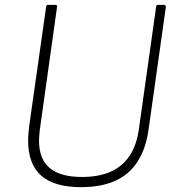

<svg xmlns="http://www.w3.org/2000/svg" viewBox="-20 -762 742 792"><path d="M593 -229Q582 -149 547.5 -95.5Q513 -42 455 -16Q397 10 314 10Q204 10 150 -37.5Q96 -85 96 -183Q96 -197 97.5 -213Q99 -229 101 -246L170 -732Q171 -738 172.5 -740Q174 -742 178 -742H206Q212 -742 214.5 -739.5Q217 -737 215 -731L144 -225Q143 -213 142 -202.5Q141 -192 141 -181Q141 -106 185 -69Q229 -32 318 -32Q388 -32 437 -54Q486 -76 515 -120Q544 -164 553 -230L624 -734Q625 -739 626.5 -740.5Q628 -742 632 -742H656Q661 -742 662.5 -739.5Q664 -737 664 -732L593 -229Z"/></svg>

Font: Libre Franklin Thin Thin
Style: Italic
Weight: 250
Italic angle: -8°
Version: Version 3.000